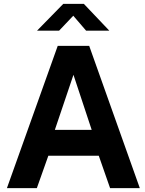

<svg xmlns="http://www.w3.org/2000/svg" viewBox="-20 -981 757 1001"><path d="M172 0 232 -169H495L554 0H709L445 -742H281L16 0ZM363 -591 458 -304H266ZM550 -821 417 -961H310L173 -821H288L362 -899L429 -821Z"/></svg>

Font: Cheyenne Sans
Style: Bold
Weight: 700
Designer: The Public Sans project authors (U.S. Web Design System), Libre Franklin designed by Pablo Impallari and Rodrigo Fuenzal
Foundry: The Cheyenne Sans Project Authors
Version: Version 2.007